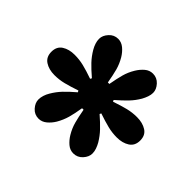

<svg xmlns="http://www.w3.org/2000/svg" viewBox="-151 -1000 923 923"><g transform="rotate(-45 310.5 -539.0)"><path d="M309.1 -236.8Q273.4 -236.8 256.6 -262.9Q239.7 -289.1 239.7 -327.1Q239.7 -358.9 247.3 -389.4Q254.9 -419.9 269 -461.4L261.2 -465.3Q232.9 -432.6 210.4 -411.4Q188 -390.1 159.7 -373Q146 -365.2 131.3 -360.1Q116.7 -355 102.5 -355Q79.6 -355 58.6 -374Q37.6 -393.1 37.6 -420.9Q37.6 -443.8 53 -461.9Q68.4 -480 90.3 -493.2Q118.7 -510.3 148.2 -518.3Q177.7 -526.4 221.2 -534.2V-544.4Q178.2 -551.3 148.7 -559.6Q119.1 -567.9 90.3 -584.5Q68.4 -597.7 53 -616.2Q37.6 -634.8 37.6 -657.2Q37.6 -685.1 58.6 -703.9Q79.6 -722.7 102.5 -722.7Q116.7 -722.7 131.3 -718Q146 -713.4 159.7 -705.1Q188 -688.5 210.4 -667.2Q232.9 -646 261.2 -612.8L269 -617.2Q254.9 -658.7 247.3 -689Q239.7 -719.2 239.7 -751Q239.7 -789.1 256.6 -814.9Q273.4 -840.8 309.1 -840.8Q344.7 -840.8 361.3 -814.9Q377.9 -789.1 377.9 -751Q377.9 -719.2 370.6 -689.2Q363.3 -659.2 348.6 -617.2L356.4 -612.8Q384.8 -646 407.2 -667.2Q429.7 -688.5 458 -705.1Q472.2 -713.4 486.6 -718Q501 -722.7 515.1 -722.7Q538.1 -722.7 559.1 -703.6Q580.1 -684.6 580.1 -657.2Q580.1 -634.8 564.7 -616.2Q549.3 -597.7 527.3 -584.5Q499 -567.9 469.5 -559.8Q439.9 -551.8 396.5 -544.4V-534.2Q439.9 -526.4 469.5 -518.3Q499 -510.3 527.3 -493.2Q549.3 -480 564.7 -461.9Q580.1 -443.8 580.1 -420.9Q580.1 -393.1 559.1 -374Q538.1 -355 515.1 -355Q501.5 -355 486.8 -360.1Q472.2 -365.2 458 -373Q429.7 -389.6 407.5 -410.9Q385.3 -432.1 356.4 -465.3L348.6 -461.4Q362.8 -419.9 370.4 -389.4Q377.9 -358.9 377.9 -327.1Q377.9 -289.1 361.3 -262.9Q344.7 -236.8 309.1 -236.8Z"/></g></svg>

Font: Pinar DS4-ExtraBold
Style: Regular
Weight: 800
Designer: Amin Abedi
Version: Version 2.000